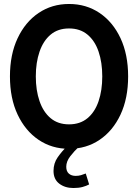

<svg xmlns="http://www.w3.org/2000/svg" viewBox="-20 -734 694 965"><path d="M327 14Q241 14 174 -31.2Q107 -76.5 68.5 -158.2Q30 -240 30 -350Q30 -460 68.5 -541.8Q107 -623.5 174 -668.8Q241 -714 327 -714Q413.5 -714 480.5 -668.8Q547.5 -623.5 585.8 -541.8Q624 -460 624 -350Q624 -240 585.8 -158.2Q547.5 -76.5 480.5 -31.2Q413.5 14 327 14ZM327 -109Q382.5 -109 419.8 -140Q457 -171 475.5 -225.5Q494 -280 494 -350Q494 -420 475.5 -474.5Q457 -529 419.8 -560Q382.5 -591 327 -591Q271.5 -591 234.5 -560Q197.5 -529 178.8 -474.5Q160 -420 160 -350Q160 -280 178.8 -225.5Q197.5 -171 234.5 -140Q271.5 -109 327 -109ZM318 0H380Q352.5 26 332.8 51.8Q313 77.5 313 104Q313 127 326 138.5Q339 150 360 150Q374.5 150 386.8 146.5Q399 143 411 138L428 193Q414 200.5 394.8 205.8Q375.5 211 349 211Q306.5 211 277.8 189Q249 167 249 125Q249 86.5 269.8 56.8Q290.5 27 318 0Z"/></svg>

Font: Cabin Condensed
Style: Bold
Weight: 700
Width: 3
Designer: Pablo Impallari
Foundry: Pablo Impallari. http://www.impallari.com Igino Marini. http://www.ikern.com
Version: Version 3.001; ttfautohint (v1.8.3)